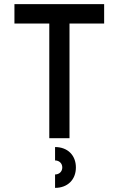

<svg xmlns="http://www.w3.org/2000/svg" viewBox="-20 -670 575 931"><path d="M50 -556H219V0H317V-556H485V-650H50ZM247 241C308 241 348 201 348 142C348 83 308 43 247 43V108C267 108 282 122 282 142C282 162 267 176 247 176Z"/></svg>

Font: Grotesk 02 Mince
Style: Bold
Weight: 400
Designer: Frank Adebiaye, contributions by Jérémy Landes, Ariel Martín Pérez
Foundry: Velvetyne Type Foundry
Version: Version 3.000;Glyphs 3.1.2 (3150)